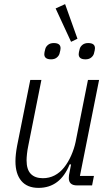

<svg xmlns="http://www.w3.org/2000/svg" viewBox="-20 -900 544 932"><path d="M181 -512 117 -191Q113 -172 111 -153Q109 -134 109 -122Q109 -77 129.5 -56Q150 -35 188 -35Q219 -35 245 -48.5Q271 -62 291 -87Q311 -112 325.5 -145Q340 -178 347 -211L407 -512H461L368 -46H436L427 0H354Q314 0 314 -36Q314 -42 315 -50.5Q316 -59 318 -66L325 -102H318Q272 12 167 12Q112 12 83.5 -22Q55 -56 55 -117Q55 -149 63 -192L127 -512ZM250 -859 296 -880 356 -712 325 -697ZM228 -612Q195 -612 195 -637Q195 -645 200 -663Q203 -674 213.5 -682.5Q224 -691 241 -691Q274 -691 274 -666Q274 -658 269 -640Q266 -629 255.5 -620.5Q245 -612 228 -612ZM395 -612Q362 -612 362 -637Q362 -645 367 -663Q370 -674 380.5 -682.5Q391 -691 408 -691Q441 -691 441 -666Q441 -658 436 -640Q433 -629 422.5 -620.5Q412 -612 395 -612Z"/></svg>

Font: IBM Plex Sans Condensed Light
Style: Italic
Weight: 300
Width: 3
Italic angle: -11°
Designer: Mike Abbink, Paul van der Laan, Pieter van Rosmalen
Foundry: Bold Monday
Version: Version 1.3